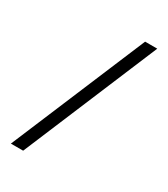

<svg xmlns="http://www.w3.org/2000/svg" viewBox="-170 -755 730 834"><g transform="rotate(30 195.0 -337.5)"><path d="M23 0 306.5 -675H367.5L84.5 0Z"/></g></svg>

Font: Newsreader 24pt
Style: Bold
Weight: 700
Designer: Hugues Gentile
Foundry: Production Type
Version: Version 1.003